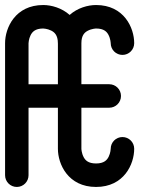

<svg xmlns="http://www.w3.org/2000/svg" viewBox="-20 -737 586 757"><path d="M358.7 0.1C469 0.1 509.1 -89.8 509.1 -150.4C509.1 -176 488.4 -196.7 462.8 -196.7C437.2 -196.7 416.5 -176 416.5 -150.4C416.5 -150.2 415.9 -134 408.4 -119C402.3 -106.7 391 -92.5 358.7 -92.5C327.4 -92.5 316.2 -105.6 310 -117.1C301.5 -132.8 300.9 -150.3 300.9 -150.3V-312.3H410.7C436.3 -312.3 457 -333 457 -358.6C457 -384.2 436.3 -404.9 410.7 -404.9H300.9V-566.8C300.9 -598.1 314 -609.3 325.5 -615.5C341.3 -624.1 359 -624.6 358.7 -624.6C390 -624.6 401.2 -611.5 407.4 -600C415.9 -584.3 416.5 -566.8 416.5 -566.8C416.5 -541.2 437.2 -520.5 462.8 -520.5C488.4 -520.5 509.1 -541.2 509.1 -566.8C509.1 -627.3 469 -717.2 358.7 -717.2C326.3 -717.2 285.5 -705.7 254.6 -678.1C223.6 -705.7 182.8 -717.2 150.4 -717.2C40.1 -717.2 0 -627.3 0 -566.8V-358.5V-46.2C0 -20.6 20.7 0.1 46.3 0.1C71.8 0.1 92.6 -20.6 92.5 -46.1V-312.3H208.3V-150.3C208.3 -89.8 248.4 0.1 358.7 0.1ZM208.3 -404.8H92.5V-566.7C92.5 -566.9 93.1 -583.1 100.6 -598.1C106.7 -610.4 118 -624.6 150.3 -624.6C150.5 -624.6 166.7 -624 181.7 -616.5C194 -610.4 208.2 -599.1 208.2 -566.8C208.2 -565.8 208.2 -564.7 208.3 -563.7Z"/></svg>

Font: Cactron
Style: Regular
Weight: 400
Version: Version 1.0